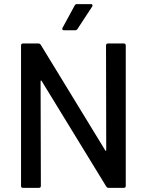

<svg xmlns="http://www.w3.org/2000/svg" viewBox="-20 -911 712 931"><path d="M495.1 -183.1 494.1 -689.9Q494.1 -700.2 503.9 -700.2H580.1Q589.8 -700.2 589.8 -689.9V-9.8Q589.8 0 580.1 0H506.8Q499 0 495.1 -6.8L182.1 -518.1Q181.6 -521 179.2 -520.5Q176.8 -520 176.8 -517.1L178.2 -9.8Q178.2 0 168 0H91.8Q82 0 82 -9.8V-689.9Q82 -700.2 91.8 -700.2H166Q173.8 -700.2 178.2 -692.9L490.2 -182.1Q491.2 -179.2 493.2 -179.7Q495.1 -180.2 495.1 -183.1ZM344.2 -764.2H291Q285.2 -764.2 282.7 -767.3Q280.3 -770.5 283.2 -775.9L341.8 -883.8Q344.7 -891.1 354 -891.1H420.9Q426.8 -891.1 428.2 -887.5Q429.7 -883.8 426.8 -878.9L356 -771Q352.1 -764.2 344.2 -764.2Z"/></svg>

Font: Gruenseis Font Medium
Style: Regular
Weight: 500
Designer: Jeremy Tribby
Foundry: Tribby Type
Version: Version 1.408;Glyphs 3.1.2 (3151)